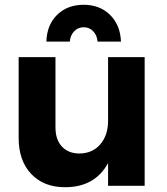

<svg xmlns="http://www.w3.org/2000/svg" viewBox="-20 -777 700 803"><path d="M272 -603H174Q176 -673 219 -715Q262 -757 330 -757Q397 -757 440 -715Q483 -673 486 -603H388Q386 -629 370 -646Q354 -663 330 -663Q306 -663 290 -646Q274 -629 272 -603ZM432 -538H585V0H432V-95Q377 6 252 6Q163 6 110.5 -49.5Q58 -105 58 -200V-538H212V-244Q212 -193 239 -164Q266 -135 313 -135Q368 -136 400 -174Q432 -212 432 -272Z"/></svg>

Font: Montserrat-Arabic SemiBold
Style: Regular
Weight: 600
Designer: Mohamed Gaber
Foundry: Kief Type Foundry
Version: Version 5.008;PS 005.008;hotconv 1.0.88;makeotf.lib2.5.64775